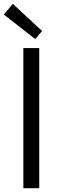

<svg xmlns="http://www.w3.org/2000/svg" viewBox="-20 -983 327 1003"><path d="M102 0H185V-732H102ZM164 -779 200 -821 47 -963 0 -907Z"/></svg>

Font: Noto Sans KR DemiLight
Style: Regular
Weight: 350
Designer: Ryoko NISHIZUKA 西塚涼子 (kana, bopomofo & ideographs); Paul D. Hunt (Latin, Greek & Cyrillic); Sandoll Communications 산돌커뮤니
Foundry: Adobe
Version: Version 2.004;hotconv 1.0.118;makeotfexe 2.5.65603